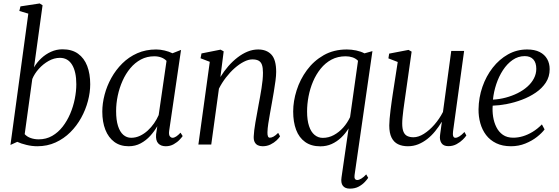

<svg xmlns="http://www.w3.org/2000/svg" viewBox="-20 -837 3236 1112"><path d="M177 -447Q193.5 -475.5 218.8 -499.2Q244 -523 275.5 -537.2Q307 -551.5 342 -551.5Q396.5 -551.5 432 -526Q467.5 -500.5 485 -455Q502.5 -409.5 502.5 -349Q502.5 -302 489.2 -251.8Q476 -201.5 450.2 -154.8Q424.5 -108 387.2 -71Q350 -34 302 -12Q254 10 196 10Q165 10 133 2.2Q101 -5.5 80 -15.5L40.5 2.5L144 -758L92 -773.5L98.5 -800L210 -817L226.5 -806.5ZM123 -60Q136.5 -45 158 -37.5Q179.5 -30 204 -30Q247.5 -30 282.2 -50Q317 -70 343 -103.5Q369 -137 386.8 -178.8Q404.5 -220.5 413.2 -264.8Q422 -309 422 -349Q422 -421.5 397.5 -461.8Q373 -502 327 -502Q293.5 -502 261.5 -484Q229.5 -466 204.5 -438Q179.5 -410 167 -379.5Z M960 -81Q956.5 -57 963.5 -48Q970.5 -39 979.5 -39Q989 -39 1000.5 -46.5Q1012 -54 1025.5 -68.5L1038 -49Q1033.5 -42 1020.2 -27.8Q1007 -13.5 986.2 -1.8Q965.5 10 940 10Q912 10 896.5 -6.5Q881 -23 884 -59L891 -106Q874 -76.5 850 -50Q826 -23.5 794.8 -6.8Q763.5 10 725.5 10Q676 10 642 -15.2Q608 -40.5 590.2 -85.5Q572.5 -130.5 572.5 -190.5Q572.5 -238 585.8 -288.5Q599 -339 624.8 -385.5Q650.5 -432 688.2 -469.5Q726 -507 775.2 -528.8Q824.5 -550.5 884.5 -550.5Q908 -550.5 933.2 -544.5Q958.5 -538.5 979 -528.5L1028.5 -548ZM944.5 -484.5Q932 -497.5 914 -504.2Q896 -511 873.5 -511Q831 -511 796.2 -492.5Q761.5 -474 734.8 -442Q708 -410 689.8 -369Q671.5 -328 662 -283Q652.5 -238 652.5 -193.5Q652.5 -141.5 663.5 -107.2Q674.5 -73 694.2 -56Q714 -39 739.5 -39Q766.5 -39 790.8 -50.5Q815 -62 835.8 -81Q856.5 -100 872.5 -123.2Q888.5 -146.5 899 -170.5Z M1256.5 -391Q1277 -424.5 1302.2 -453.5Q1327.5 -482.5 1355.8 -504.2Q1384 -526 1414 -538.2Q1444 -550.5 1475 -550.5Q1524 -550.5 1551.8 -520.8Q1579.5 -491 1579.5 -420.5Q1579.5 -399.5 1575.5 -369Q1571.5 -338.5 1565.8 -304.8Q1560 -271 1554.5 -240Q1549.5 -211.5 1543.8 -180.5Q1538 -149.5 1533.8 -121Q1529.5 -92.5 1529 -71.5Q1528.5 -56 1531.8 -47.8Q1535 -39.5 1542.5 -39.5Q1552.5 -39.5 1564.5 -46Q1576.5 -52.5 1591 -67.5L1602 -47.5Q1596.5 -38 1582 -24.2Q1567.5 -10.5 1546.8 -0.2Q1526 10 1501 10Q1485 10 1473.2 4.2Q1461.5 -1.5 1455 -14Q1448.5 -26.5 1449.5 -47.5Q1450 -62 1452.5 -82.8Q1455 -103.5 1459.2 -127.8Q1463.5 -152 1468.2 -177.5Q1473 -203 1477 -226.5Q1481.5 -250 1486 -275Q1490.5 -300 1494.5 -325Q1498.5 -350 1500.8 -373.2Q1503 -396.5 1503 -416Q1503 -445 1497 -461.8Q1491 -478.5 1477.5 -485.8Q1464 -493 1441.5 -493Q1419 -493 1392.5 -479.5Q1366 -466 1339.2 -442.5Q1312.5 -419 1288.8 -388.2Q1265 -357.5 1248 -323.5L1203.5 0H1129L1195 -479L1141.5 -499.5L1147 -527.5L1257.5 -549.5L1275.5 -539.5Z M2033.5 177Q2031.5 191 2035.5 198.2Q2039.5 205.5 2049 205.5Q2059.5 205.5 2073.2 197Q2087 188.5 2101 173L2112.5 193Q2106.5 202 2092.8 217Q2079 232 2057.5 243.8Q2036 255.5 2006 255.5Q1978.5 255.5 1965.8 239Q1953 222.5 1958 190L1999 -93.5Q1981 -64 1956 -40.2Q1931 -16.5 1901 -3Q1871 10.5 1835.5 10.5Q1782.5 10.5 1747.2 -14.8Q1712 -40 1695 -85.2Q1678 -130.5 1678 -191Q1678 -251 1698 -314Q1718 -377 1757.5 -430.8Q1797 -484.5 1855 -517.5Q1913 -550.5 1989 -550.5Q2015.5 -550.5 2042.8 -544.8Q2070 -539 2091 -528L2137 -541ZM2053.5 -485Q2040.5 -498.5 2021.8 -504.8Q2003 -511 1982 -511Q1936 -511 1900 -491.8Q1864 -472.5 1837.2 -439.2Q1810.5 -406 1793 -364.8Q1775.5 -323.5 1767 -278.8Q1758.5 -234 1758.5 -191.5Q1758.5 -141 1769.8 -107Q1781 -73 1801.8 -55.8Q1822.5 -38.5 1849.5 -38.5Q1883.5 -38.5 1913.5 -54.8Q1943.5 -71 1967.8 -98.2Q1992 -125.5 2007.5 -158.5Z M2342.5 10Q2309.5 10 2285.2 -1.8Q2261 -13.5 2247.8 -40Q2234.5 -66.5 2234.5 -110.5Q2234.5 -126 2236.5 -149.2Q2238.5 -172.5 2241.8 -198.8Q2245 -225 2248.5 -249.5Q2252 -274 2254.5 -290.5L2283.5 -478L2229.5 -499L2234 -526.5L2346 -548L2364 -538L2328 -284.5Q2325.5 -265.5 2322.2 -244Q2319 -222.5 2316.2 -200.5Q2313.5 -178.5 2311.5 -158.2Q2309.5 -138 2309.5 -122Q2309.5 -90.5 2317.2 -73Q2325 -55.5 2339.8 -48.8Q2354.5 -42 2374.5 -42Q2403.5 -42 2435.2 -62Q2467 -82 2496 -115.2Q2525 -148.5 2545.5 -188.5L2593.5 -542H2668L2604 -77Q2601.5 -58.5 2604.8 -48.8Q2608 -39 2617.5 -39Q2627.5 -39 2640.5 -47Q2653.5 -55 2670 -72.5L2681 -52.5Q2675.5 -43.5 2660.8 -28.8Q2646 -14 2624.5 -2.2Q2603 9.5 2577 9.5Q2548 9.5 2536.5 -8.8Q2525 -27 2528.5 -52.5Q2528.5 -55 2529.8 -63.8Q2531 -72.5 2532.8 -84.8Q2534.5 -97 2536 -109Q2537.5 -121 2539 -130L2538 -130.5Q2521 -102.5 2500.2 -77Q2479.5 -51.5 2454.8 -32Q2430 -12.5 2402 -1.2Q2374 10 2342.5 10Z M3134 -87.5Q3119 -67 3090.2 -44.2Q3061.5 -21.5 3022.8 -5.8Q2984 10 2939.5 10Q2890 10 2854 -7.5Q2818 -25 2795.2 -55Q2772.5 -85 2761.8 -123.5Q2751 -162 2751.5 -204Q2752.5 -272 2774 -334Q2795.5 -396 2833.5 -444.8Q2871.5 -493.5 2922.2 -522Q2973 -550.5 3033 -550.5Q3076.5 -550.5 3105.5 -535.8Q3134.5 -521 3149 -495.2Q3163.5 -469.5 3163.5 -436.5Q3163.5 -393 3141.5 -359.2Q3119.5 -325.5 3083.2 -300.8Q3047 -276 3003.2 -259.5Q2959.5 -243 2915 -234.5Q2870.5 -226 2833.5 -225Q2831 -193.5 2836 -161Q2841 -128.5 2854.8 -100.8Q2868.5 -73 2892.5 -56.2Q2916.5 -39.5 2952.5 -39.5Q2980.5 -39.5 3008.8 -48Q3037 -56.5 3065 -73.5Q3093 -90.5 3118.5 -116.5ZM3019 -512Q2981 -512 2949 -489.8Q2917 -467.5 2893 -430.8Q2869 -394 2854.2 -349.5Q2839.5 -305 2835 -260Q2873 -262 2909.5 -271.8Q2946 -281.5 2978 -297.5Q3010 -313.5 3034.2 -335Q3058.5 -356.5 3072.2 -382.8Q3086 -409 3086 -438.5Q3086 -474 3068.8 -493Q3051.5 -512 3019 -512Z"/></svg>

Font: Merriweather 60pt Light
Style: Italic
Weight: 300
Italic angle: -7.8°
Version: Version 2.101